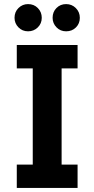

<svg xmlns="http://www.w3.org/2000/svg" viewBox="-20 -918 461 938"><path d="M62 0V-114H140V-584H62V-698H359V-584H281V-114H359V0ZM117 -765Q89 -765 70 -784.5Q51 -804 51 -831Q51 -860 70.5 -879Q90 -898 117 -898Q146 -898 165 -878.5Q184 -859 184 -831Q184 -803 164.5 -784Q145 -765 117 -765ZM303 -765Q275 -765 256 -784.5Q237 -804 237 -831Q237 -860 256 -879Q275 -898 303 -898Q331 -898 350.5 -878.5Q370 -859 370 -831Q370 -803 351 -784Q332 -765 303 -765Z"/></svg>

Font: Parkinsans SemiBold
Style: Regular
Weight: 600
Designer: Red Stone, Indian Type Foundry
Foundry: Indian Type Foundry
Version: Version 1.000